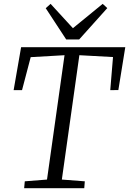

<svg xmlns="http://www.w3.org/2000/svg" viewBox="-20 -997 684 1017"><path d="M107.9 0H426.3L429.2 -36.6L307.6 -45.9L400.4 -704.6L578.6 -694.8L564 -519.5L606.9 -520L643.6 -747.1H91.8L52.2 -519.5H96.7L142.6 -694.3L321.8 -704.6L229 -45.9L111.3 -36.6ZM330.6 -788.1H399.4L548.3 -954.1L523.9 -976.6L366.2 -847.7L248 -976.6L222.2 -953.6Z"/></svg>

Font: Merriweather
Style: Light Italic
Weight: 300
Italic angle: -7.5°
Designer: Eben Sorkin
Foundry: Eben Sorkin
Version: Version 1.001